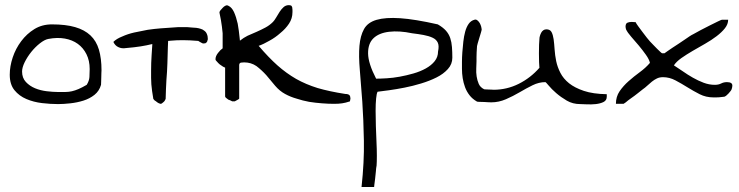

<svg xmlns="http://www.w3.org/2000/svg" viewBox="-20 -411 2925 760"><path d="M18.6 -115.2Q18.6 -148.4 30.3 -183.6Q42 -218.8 64 -248Q85.9 -277.3 116.2 -295.9Q146.5 -314.5 185.5 -314.5Q240.2 -314.5 277.3 -303.7Q314.5 -293 337.9 -271Q361.3 -249 371.6 -214.4Q381.8 -179.7 381.8 -132.8Q381.8 -129.9 381.3 -121.6Q380.9 -113.3 380.9 -104.5Q380.9 -95.7 380.4 -87.4Q379.9 -79.1 379.9 -75.2Q373 -50.8 354 -35.6Q335 -20.5 310.1 -12.7Q285.2 -4.9 258.3 -2Q231.4 1 210 1Q179.7 1 146.5 -2.9Q113.3 -6.8 84.5 -19Q55.7 -31.2 37.1 -54.2Q18.6 -77.1 18.6 -115.2ZM67.4 -127.9Q67.4 -102.5 82.5 -86.4Q97.7 -70.3 119.1 -61.5Q140.6 -52.7 165.5 -49.8Q190.4 -46.9 208 -46.9Q225.6 -46.9 238.8 -46.9Q252 -46.9 264.6 -49.8Q277.3 -52.7 291 -58.6Q304.7 -64.5 323.2 -75.2Q333 -90.8 334 -106Q335 -121.1 335 -137.7Q335 -170.9 322.3 -196.3Q309.6 -221.7 288.1 -237.3Q266.6 -252.9 236.8 -258.3Q207 -263.7 170.9 -256.8Q156.2 -253.9 137.7 -239.3Q119.1 -224.6 103.5 -205.1Q87.9 -185.5 77.6 -164.6Q67.4 -143.6 67.4 -127.9Z M798.8 -276.4Q795.9 -284.2 789.1 -289.1Q782.2 -294.9 774.4 -296.9Q765.6 -299.8 756.8 -300.8Q747.1 -301.8 742.2 -301.8L719.7 -303.7Q710 -303.7 704.1 -303.7Q699.2 -303.7 695.3 -303.7H686.5Q677.7 -302.7 659.2 -301.8Q640.6 -300.8 616.2 -298.8Q591.8 -296.9 564.5 -293Q537.1 -288.1 510.7 -282.2Q485.4 -276.4 463.9 -266.6Q441.4 -257.8 428.7 -245.1Q435.5 -230.5 448.2 -224.6Q461.9 -217.8 478.5 -220.7Q512.7 -223.6 537.1 -227.5Q561.5 -231.4 581.1 -236.3H583L580.1 -192.4Q578.1 -162.1 578.1 -131.8V-102.5L579.1 -77.1Q580.1 -64.5 582 -50.8Q584 -37.1 586.9 -19.5Q587.9 -17.6 591.8 -13.7Q596.7 -9.8 597.7 -9.8Q600.6 -6.8 607.4 -2.9Q614.3 0 616.2 0Q618.2 0 621.1 -2L627 -6.8Q630.9 -9.8 632.8 -13.7Q634.8 -18.6 635.7 -19.5Q636.7 -59.6 638.7 -93.8Q641.6 -127.9 642.6 -160.2L644.5 -225.6L645.5 -249L657.2 -250Q677.7 -252 704.1 -252Q729.5 -252 765.6 -249Q766.6 -247.1 769.5 -246.1L776.4 -242.2L782.2 -239.3Q786.1 -238.3 787.1 -239.3Q788.1 -239.3 789.1 -239.3Q791 -240.2 791 -239.3H792Q797.9 -242.2 799.8 -246.1Q801.8 -251 802.7 -255.9L801.8 -266.6Q800.8 -272.5 798.8 -276.4Z M1346.7 -39.1Q1284.2 -48.8 1237.3 -62.5Q1190.4 -77.1 1152.3 -98.6Q1113.3 -121.1 1078.1 -152.3Q1043 -183.6 1003.9 -229.5Q1023.4 -236.3 1046.9 -250Q1070.3 -262.7 1089.8 -280.3Q1110.4 -296.9 1124 -317.4Q1137.7 -337.9 1137.7 -363.3V-372.1L1136.7 -381.8Q1135.7 -385.7 1132.8 -388.7Q1128.9 -390.6 1123 -390.6Q1111.3 -390.6 1102.5 -382.8Q1093.8 -375 1086.9 -364.3L1073.2 -341.8Q1066.4 -330.1 1060.5 -324.2Q1046.9 -310.5 1030.3 -301.8Q1013.7 -293 996.1 -285.2L960 -269.5Q944.3 -261.7 929.7 -250L928.7 -259.8Q925.8 -290 920.9 -317.4Q915 -343.8 906.2 -363.3Q897.5 -381.8 884.8 -387.7Q878.9 -391.6 873 -388.7Q866.2 -385.7 861.3 -379.9L852.5 -370.1Q848.6 -365.2 848.6 -361.3Q855.5 -330.1 858.4 -305.7Q860.4 -292 861.3 -279.3V-219.7Q852.5 -213.9 842.8 -201.2Q833 -188.5 833 -176.8Q833 -171.9 838.9 -167Q843.8 -161.1 849.6 -156.2L862.3 -147.5Q869.1 -143.6 871.1 -143.6V-29.3Q871.1 -26.4 875 -23.4Q878.9 -20.5 883.8 -16.6Q890.6 -14.6 899.4 -9.8H909.2Q913.1 -11.7 919.9 -15.6Q926.8 -19.5 926.8 -20.5V-153.3Q926.8 -161.1 933.6 -163.1Q941.4 -164.1 946.3 -164.1Q973.6 -164.1 995.1 -149.4Q1015.6 -133.8 1034.2 -113.3L1069.3 -71.3Q1086.9 -50.8 1108.4 -39.1Q1129.9 -27.3 1154.3 -20.5Q1177.7 -12.7 1204.1 -7.8Q1229.5 -3.9 1254.9 -2Q1280.3 0 1302.7 0Q1320.3 0 1334 -2Q1347.7 -3.9 1365.2 -9.8Q1365.2 -10.7 1366.2 -15.6Q1367.2 -19.5 1367.2 -20.5Q1367.2 -29.3 1363.3 -34.2Q1358.4 -39.1 1346.7 -39.1Z M1411.1 329.1Q1421.9 230.5 1420.4 146Q1418.9 61.5 1414.1 -8.3Q1409.2 -78.1 1404.3 -133.8Q1399.4 -189.5 1402.8 -229.5Q1406.2 -269.5 1420.9 -295.9Q1435.5 -322.3 1470.7 -332.5Q1505.9 -342.8 1564 -338.9Q1622.1 -335 1712.9 -314.5Q1733.4 -302.7 1745.1 -289.6Q1756.8 -276.4 1762.2 -260.3Q1767.6 -244.1 1769 -224.6Q1770.5 -205.1 1770.5 -182.6Q1770.5 -157.2 1752.9 -137.7Q1735.4 -118.2 1708 -104.5Q1680.7 -90.8 1647 -80.6Q1613.3 -70.3 1580.6 -64Q1547.9 -57.6 1519.5 -53.7Q1491.2 -49.8 1474.6 -47.9Q1470.7 -41 1468.8 -21Q1466.8 -1 1466.8 27.3Q1466.8 55.7 1467.8 87.4Q1468.8 119.1 1470.2 149.4Q1471.7 179.7 1471.7 205.1Q1471.7 230.5 1470.7 244.1Q1468.8 252.9 1467.8 268.1Q1466.8 283.2 1464.8 296.9Q1462.9 310.5 1461.9 319.3L1460.9 329.1ZM1611.3 -279.3Q1560.5 -290 1520 -285.2Q1479.5 -280.3 1458 -259.3Q1436.5 -238.3 1437 -199.2Q1437.5 -160.2 1468.8 -99.6Q1486.3 -99.6 1510.7 -101.1Q1535.2 -102.5 1562 -107.4Q1588.9 -112.3 1616.2 -120.1Q1643.6 -127.9 1665.5 -140.1Q1687.5 -152.3 1700.7 -168.9Q1713.9 -185.5 1713.9 -207Q1718.8 -229.5 1712.9 -242.2Q1707 -254.9 1692.4 -261.7Q1677.7 -268.6 1656.7 -272.5Q1635.7 -276.4 1611.3 -279.3Z M2138.7 -85.9Q2113.3 -85.9 2088.4 -73.7Q2063.5 -61.5 2037.1 -45.9Q2010.7 -30.3 1982.4 -18.1Q1954.1 -5.9 1924.8 -5.9Q1920.9 -5.9 1913.1 -6.3Q1905.3 -6.8 1896 -7.3Q1886.7 -7.8 1878.9 -7.8Q1871.1 -7.8 1868.2 -8.8Q1849.6 -19.5 1838.4 -34.2Q1827.1 -48.8 1820.8 -65.9Q1814.5 -83 1811.5 -101.6Q1808.6 -120.1 1808.6 -138.7V-166Q1808.6 -183.6 1810.1 -204.1Q1811.5 -224.6 1814 -246.1Q1816.4 -267.6 1821.3 -285.6Q1826.2 -303.7 1835 -316.4Q1843.8 -329.1 1858.4 -333Q1864.3 -335 1870.1 -330.1Q1876 -325.2 1879.4 -318.8Q1882.8 -312.5 1884.8 -305.2Q1886.7 -297.9 1886.7 -294.9Q1886.7 -292 1883.8 -282.2Q1880.9 -272.5 1877.4 -261.2Q1874 -250 1871.1 -240.2Q1868.2 -230.5 1868.2 -228.5Q1868.2 -227.5 1867.7 -220.2Q1867.2 -212.9 1866.7 -204.1Q1866.2 -195.3 1866.2 -185.1Q1866.2 -174.8 1866.2 -168.9Q1866.2 -156.2 1865.2 -140.1Q1864.3 -124 1866.7 -108.4Q1869.1 -92.8 1875 -79.1Q1880.9 -65.4 1896.5 -57.6Q1897.5 -57.6 1902.8 -57.1Q1908.2 -56.6 1914.6 -56.6Q1920.9 -56.6 1926.3 -56.2Q1931.6 -55.7 1933.6 -55.7Q1986.3 -55.7 2033.2 -79.1Q2080.1 -102.5 2115.2 -142.6Q2114.3 -148.4 2113.8 -165Q2113.3 -181.6 2113.3 -199.7Q2113.3 -217.8 2113.8 -233.9Q2114.3 -250 2115.2 -256.8Q2115.2 -262.7 2117.2 -269Q2119.1 -275.4 2122.1 -281.2Q2125 -287.1 2130.4 -291Q2135.7 -294.9 2142.6 -294.9Q2157.2 -294.9 2163.1 -284.2Q2168.9 -273.4 2171.4 -255.9Q2173.8 -238.3 2175.3 -215.3Q2176.8 -192.4 2181.6 -168.9Q2186.5 -145.5 2198.2 -122.6Q2210 -99.6 2232.4 -81.5Q2254.9 -63.5 2291 -51.3Q2327.1 -39.1 2381.8 -38.1Q2381.8 -36.1 2381.8 -33.2Q2381.8 -30.3 2381.8 -28.3Q2381.8 -13.7 2369.1 -7.3Q2356.4 -1 2338.4 1Q2320.3 2.9 2302.7 2Q2285.2 1 2276.4 1Q2247.1 1 2223.6 -12.7Q2200.2 -26.4 2181.6 -42.5Q2163.1 -58.6 2151.9 -72.3Q2140.6 -85.9 2138.7 -85.9Z M2552.7 -162.1Q2549.8 -175.8 2536.6 -194.3Q2523.4 -212.9 2508.3 -231Q2493.2 -249 2478.5 -265.6Q2463.9 -282.2 2458 -294.9Q2458 -295.9 2457 -299.3Q2456.1 -302.7 2456.1 -304.7Q2456.1 -317.4 2462.9 -320.8Q2469.7 -324.2 2480.5 -324.2Q2482.4 -324.2 2488.3 -323.7Q2494.1 -323.2 2496.1 -323.2Q2498 -318.4 2505.9 -307.6Q2513.7 -296.9 2522.9 -284.7Q2532.2 -272.5 2540.5 -261.7Q2548.8 -251 2552.7 -247.1Q2557.6 -242.2 2565.4 -233.9Q2573.2 -225.6 2580.6 -218.3Q2587.9 -210.9 2593.8 -205.6Q2599.6 -200.2 2600.6 -200.2H2610.4Q2613.3 -202.1 2622.1 -208.5Q2630.9 -214.8 2642.1 -222.2Q2653.3 -229.5 2666 -237.8Q2678.7 -246.1 2689.9 -253.9Q2701.2 -261.7 2710 -267.6Q2718.8 -273.4 2723.6 -275.4Q2735.4 -282.2 2753.9 -292Q2772.5 -301.8 2790 -310.5Q2807.6 -319.3 2821.8 -326.2Q2835.9 -333 2837.9 -333H2862.3Q2862.3 -315.4 2849.6 -299.3Q2836.9 -283.2 2816.4 -267.6Q2795.9 -252 2771 -237.8Q2746.1 -223.6 2721.7 -209.5Q2697.3 -195.3 2677.2 -181.2Q2657.2 -167 2647.5 -152.3Q2663.1 -142.6 2682.6 -128.9Q2702.1 -115.2 2722.7 -103.5Q2743.2 -91.8 2765.1 -83.5Q2787.1 -75.2 2809.6 -75.2Q2824.2 -75.2 2834.5 -80.6Q2844.7 -85.9 2857.4 -85.9Q2862.3 -85.9 2867.2 -85Q2872.1 -84 2875.5 -81.1Q2878.9 -78.1 2878.9 -72.3Q2878.9 -66.4 2876 -57.6Q2875 -54.7 2871.6 -50.3Q2868.2 -45.9 2863.8 -41Q2859.4 -36.1 2855 -32.7Q2850.6 -29.3 2847.7 -28.3Q2845.7 -28.3 2839.4 -27.3Q2833 -26.4 2826.2 -25.9Q2819.3 -25.4 2813 -25.4Q2806.6 -25.4 2804.7 -25.4Q2774.4 -25.4 2749.5 -38.1Q2724.6 -50.8 2701.2 -65.4Q2677.7 -80.1 2653.8 -92.8Q2629.9 -105.5 2604.5 -105.5Q2590.8 -105.5 2580.6 -100.6Q2570.3 -95.7 2560.5 -87.9Q2550.8 -80.1 2542 -71.8Q2533.2 -63.5 2524.4 -57.6Q2515.6 -50.8 2503.4 -41Q2491.2 -31.2 2478.5 -22.5Q2465.8 -13.7 2457 -5.9L2448.2 0H2418Q2418 -28.3 2432.6 -49.8Q2447.3 -71.3 2468.3 -89.8Q2489.3 -108.4 2512.7 -125.5Q2536.1 -142.6 2552.7 -162.1Z"/></svg>

Font: Swanky and Moo Moo Cyrillic
Style: Regular
Weight: 400
Designer: Kimberly Geswein; Denis Ignatov
Foundry: Kimberly Geswein; Denis Ignatov
Version: Version 1.003 June 27, 2018